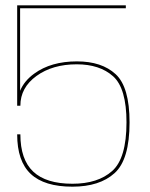

<svg xmlns="http://www.w3.org/2000/svg" viewBox="-20 -695 565 721"><path d="M252 6Q146.5 6 95.5 -41.8Q44.5 -89.5 44.5 -190.5H56.5Q56.5 -96 104.8 -50.5Q153 -5 252 -5Q347.5 -5 401.2 -52.8Q455 -100.5 455 -235.5Q455 -363.5 404.8 -408.5Q354.5 -453.5 268 -453.5Q177.5 -453.5 117 -409.8Q56.5 -366 56.5 -298H44.5V-675H452.5V-664H55.5V-354Q71 -391.5 108.5 -418.5Q171.5 -464.5 269 -464.5Q362 -464.5 414.2 -416.5Q466.5 -368.5 466.5 -235.5Q466.5 -95.5 410.2 -44.8Q354 6 252 6Z"/></svg>

Font: Anybody ExtraExpanded Thin
Style: Regular
Weight: 100
Width: 8
Designer: Tyler Finck
Foundry: Etcetera Type Company
Version: Version 1.010; ttfautohint (v1.8.3) -l 8 -r 50 -G 200 -x 14 